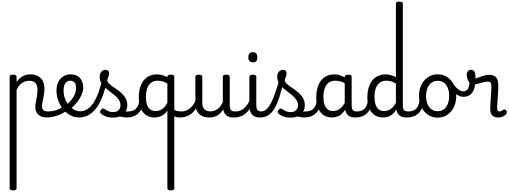

<svg xmlns="http://www.w3.org/2000/svg" viewBox="-20 -1443 6320 2386"><path d="M142 923Q121 923 110.5 916.5Q100 910 100 897V-489Q100 -502 110.5 -508.5Q121 -515 142 -515Q164 -515 175 -508.5Q186 -502 186 -489V-424Q205 -453 231 -474.5Q257 -496 289 -507.5Q321 -519 356 -519Q408 -519 447.5 -500Q487 -481 509.5 -440.5Q532 -400 532 -334Q532 -310 529 -286.5Q526 -263 521.5 -240.5Q517 -218 512.5 -197Q508 -176 505 -156.5Q502 -137 502 -120Q502 -91 519 -74.5Q536 -58 579 -58Q593 -58 599.5 -46.5Q606 -35 604.5 -20.5Q603 -6 592 5.5Q581 17 560 17Q493 17 456 -18.5Q419 -54 419 -115Q419 -131 421.5 -150.5Q424 -170 428.5 -191.5Q433 -213 437 -236Q441 -259 443.5 -281.5Q446 -304 446 -326Q446 -379 422.5 -409Q399 -439 344 -439Q322 -439 299.5 -433Q277 -427 256 -414Q235 -401 217.5 -379Q200 -357 186 -325V897Q186 910 175 916.5Q164 923 142 923Z M560 17Q541 17 534.5 5.5Q528 -6 532 -20.5Q536 -35 548 -46.5Q560 -58 579 -58Q635 -58 686.5 -77Q738 -96 775 -124Q789 -133 799 -128Q809 -123 814 -110.5Q819 -98 817.5 -84.5Q816 -71 805 -64Q773 -41 731.5 -22.5Q690 -4 646 6.5Q602 17 560 17Z M779 -121Q801 -136 820.5 -153.5Q840 -171 856 -189Q878 -214 893.5 -239.5Q909 -265 917 -292.5Q925 -320 925 -349Q925 -401 905 -420.5Q885 -440 851 -440Q837 -440 830.5 -452Q824 -464 824.5 -479.5Q825 -495 832.5 -507Q840 -519 854 -519Q911 -519 946.5 -496Q982 -473 998 -435.5Q1014 -398 1014 -355Q1014 -321 1001.5 -285Q989 -249 967 -214.5Q945 -180 916 -148Q895 -124 871 -103Q847 -82 821 -64Z M962 17Q918 17 876.5 0Q835 -17 800 -48Q765 -79 738.5 -121.5Q712 -164 697 -214.5Q682 -265 682 -321Q682 -355 690 -385.5Q698 -416 713.5 -440.5Q729 -465 750.5 -482.5Q772 -500 798 -509.5Q824 -519 854 -519Q863 -519 867.5 -507Q872 -495 871 -479.5Q870 -464 864.5 -452Q859 -440 850 -440Q831 -440 816.5 -431.5Q802 -423 791.5 -407.5Q781 -392 775.5 -369.5Q770 -347 770 -319Q770 -262 788.5 -215Q807 -168 837.5 -133Q868 -98 904 -79Q940 -60 975 -60Q1023 -60 1064.5 -86Q1106 -112 1141 -164.5Q1176 -217 1204.5 -295.5Q1233 -374 1255 -478Q1257 -487 1272 -487.5Q1287 -488 1301 -481Q1315 -474 1312 -459Q1290 -341 1256.5 -251.5Q1223 -162 1178.5 -102.5Q1134 -43 1080 -13Q1026 17 962 17Z M1553 17Q1529 17 1504.5 11.5Q1480 6 1456.5 3.5Q1433 1 1408 12L1429 -16Q1464 -34 1488.5 -43Q1513 -52 1532.5 -55Q1552 -58 1572 -58Q1581 -58 1583 -46.5Q1585 -35 1581 -20.5Q1577 -6 1569.5 5.5Q1562 17 1553 17ZM1384 19Q1338 19 1298 5Q1258 -9 1230 -36Q1223 -44 1223.5 -56Q1224 -68 1238 -81Q1249 -92 1258 -94.5Q1267 -97 1278 -89Q1304 -70 1328.5 -60Q1353 -50 1390 -50Q1430 -50 1453.5 -73.5Q1477 -97 1477 -135Q1477 -171 1458.5 -200Q1440 -229 1410.5 -254.5Q1381 -280 1348 -304.5Q1315 -329 1285.5 -356Q1256 -383 1237.5 -415.5Q1219 -448 1219 -488Q1219 -526 1239 -550.5Q1259 -575 1290 -575Q1311 -575 1323 -564.5Q1335 -554 1335 -535Q1335 -519 1329.5 -497.5Q1324 -476 1313 -450Q1313 -428 1331 -408.5Q1349 -389 1377.5 -369.5Q1406 -350 1437.5 -328Q1469 -306 1497.5 -278.5Q1526 -251 1544 -215.5Q1562 -180 1562 -133Q1562 -66 1513.5 -23.5Q1465 19 1384 19Z M1554 17Q1540 17 1533.5 5.5Q1527 -6 1528.5 -20.5Q1530 -35 1541 -46.5Q1552 -58 1573 -58Q1603 -58 1626.5 -66Q1650 -74 1667 -90Q1684 -106 1694.5 -130Q1705 -154 1709 -186Q1711 -201 1724 -205.5Q1737 -210 1749.5 -205.5Q1762 -201 1760 -186Q1756 -133 1739 -94.5Q1722 -56 1695 -31.5Q1668 -7 1632.5 5Q1597 17 1554 17Z M2214 17Q2183 17 2153 5.5Q2123 -6 2107 -25L2125 -91Q2151 -72 2175 -65Q2199 -58 2233 -58Q2242 -58 2244 -46.5Q2246 -35 2242 -20.5Q2238 -6 2230.5 5.5Q2223 17 2214 17ZM1900 17Q1843 17 1799 -10.5Q1755 -38 1730 -94Q1705 -150 1705 -235Q1705 -287 1714.5 -331Q1724 -375 1743 -410Q1762 -445 1789 -469Q1816 -493 1851 -506Q1886 -519 1928 -519Q1961 -519 1995.5 -510Q2030 -501 2060 -484V-489Q2060 -502 2071 -508.5Q2082 -515 2103 -515Q2125 -515 2135.5 -508.5Q2146 -502 2146 -489V897Q2146 910 2135.5 916.5Q2125 923 2103 923Q2082 923 2071 916.5Q2060 910 2060 897V-68Q2036 -34 2008.5 -15.5Q1981 3 1953.5 10Q1926 17 1900 17ZM1793 -239Q1793 -184 1806 -144.5Q1819 -105 1845.5 -84Q1872 -63 1912 -63Q1941 -63 1967.5 -73Q1994 -83 2017.5 -106Q2041 -129 2060 -166V-404Q2029 -424 1999 -432Q1969 -440 1937 -440Q1911 -440 1889 -432Q1867 -424 1849 -408Q1831 -392 1818.5 -368Q1806 -344 1799.5 -312Q1793 -280 1793 -239Z M2214 17Q2200 17 2193.5 5.5Q2187 -6 2188.5 -20.5Q2190 -35 2201 -46.5Q2212 -58 2233 -58Q2266 -58 2294 -69Q2322 -80 2345 -100Q2368 -120 2385.5 -147Q2403 -174 2415 -205Q2421 -220 2432.5 -218.5Q2444 -217 2452.5 -207Q2461 -197 2458 -186Q2443 -138 2419.5 -100.5Q2396 -63 2365.5 -36.5Q2335 -10 2297 3.5Q2259 17 2214 17Z M2583 17Q2525 17 2486 -3.5Q2447 -24 2427.5 -64.5Q2408 -105 2408 -166V-489Q2408 -502 2418.5 -508.5Q2429 -515 2450 -515Q2472 -515 2483 -508.5Q2494 -502 2494 -489V-166Q2494 -131 2505 -107Q2516 -83 2538.5 -71Q2561 -59 2594 -59Q2622 -59 2646 -68Q2670 -77 2689.5 -92.5Q2709 -108 2724 -130Q2739 -152 2749 -177V-489Q2749 -502 2759.5 -508.5Q2770 -515 2792 -515Q2813 -515 2824 -508.5Q2835 -502 2835 -489V-140Q2835 -95 2848.5 -76.5Q2862 -58 2899 -58Q2913 -58 2920 -46.5Q2927 -35 2925.5 -20.5Q2924 -6 2913 5.5Q2902 17 2880 17Q2854 17 2833.5 11.5Q2813 6 2797.5 -5.5Q2782 -17 2771.5 -34Q2761 -51 2756 -74L2754 -84Q2740 -60 2722.5 -41.5Q2705 -23 2683.5 -10Q2662 3 2637 10Q2612 17 2583 17Z M2885 17Q2871 17 2864.5 5.5Q2858 -6 2859.5 -20.5Q2861 -35 2872 -46.5Q2883 -58 2904 -58Q2937 -58 2965 -69Q2993 -80 3016 -100Q3039 -120 3056.5 -147Q3074 -174 3086 -205Q3092 -220 3103.5 -218.5Q3115 -217 3123.5 -207Q3132 -197 3129 -186Q3114 -138 3090.5 -100.5Q3067 -63 3036.5 -36.5Q3006 -10 2968 3.5Q2930 17 2885 17Z M3210 17Q3176 17 3151 7.5Q3126 -2 3110 -21.5Q3094 -41 3086.5 -70.5Q3079 -100 3079 -140V-489Q3079 -502 3089.5 -508.5Q3100 -515 3121 -515Q3143 -515 3154 -508.5Q3165 -502 3165 -489V-140Q3165 -95 3178.5 -76.5Q3192 -58 3229 -58Q3243 -58 3250 -46.5Q3257 -35 3255.5 -20.5Q3254 -6 3243 5.5Q3232 17 3210 17ZM3123 -669Q3095 -669 3080.5 -684.5Q3066 -700 3066 -731Q3066 -763 3080.5 -779Q3095 -795 3123 -795Q3150 -795 3164 -779Q3178 -763 3178 -731Q3179 -700 3164.5 -684.5Q3150 -669 3123 -669Z M3210 17Q3191 17 3184.5 5.5Q3178 -6 3182 -20.5Q3186 -35 3198 -46.5Q3210 -58 3229 -58Q3262 -58 3292 -85.5Q3322 -113 3349.5 -166.5Q3377 -220 3404 -299.5Q3431 -379 3459 -483Q3464 -498 3478.5 -499.5Q3493 -501 3505.5 -493Q3518 -485 3514 -469Q3484 -338 3454.5 -245.5Q3425 -153 3391 -95Q3357 -37 3313 -10Q3269 17 3210 17Z M3759 17Q3735 17 3710.5 11.5Q3686 6 3662.5 3.5Q3639 1 3614 12L3635 -16Q3670 -34 3694.5 -43Q3719 -52 3738.5 -55Q3758 -58 3778 -58Q3787 -58 3789 -46.5Q3791 -35 3787 -20.5Q3783 -6 3775.5 5.5Q3768 17 3759 17ZM3590 19Q3544 19 3504 5Q3464 -9 3436 -36Q3429 -44 3429.5 -56Q3430 -68 3444 -81Q3455 -92 3464 -94.5Q3473 -97 3484 -89Q3510 -70 3534.5 -60Q3559 -50 3596 -50Q3636 -50 3659.5 -73.5Q3683 -97 3683 -135Q3683 -171 3664.5 -200Q3646 -229 3616.5 -254.5Q3587 -280 3554 -304.5Q3521 -329 3491.5 -356Q3462 -383 3443.5 -415.5Q3425 -448 3425 -488Q3425 -526 3445 -550.5Q3465 -575 3496 -575Q3517 -575 3529 -564.5Q3541 -554 3541 -535Q3541 -519 3535.5 -497.5Q3530 -476 3519 -450Q3519 -428 3537 -408.5Q3555 -389 3583.5 -369.5Q3612 -350 3643.5 -328Q3675 -306 3703.5 -278.5Q3732 -251 3750 -215.5Q3768 -180 3768 -133Q3768 -66 3719.5 -23.5Q3671 19 3590 19Z M3760 17Q3746 17 3739.5 5.5Q3733 -6 3734.5 -20.5Q3736 -35 3747 -46.5Q3758 -58 3779 -58Q3809 -58 3832.5 -66Q3856 -74 3873 -90Q3890 -106 3900.5 -130Q3911 -154 3915 -186Q3917 -201 3930 -205.5Q3943 -210 3955.5 -205.5Q3968 -201 3966 -186Q3962 -133 3945 -94.5Q3928 -56 3901 -31.5Q3874 -7 3838.5 5Q3803 17 3760 17Z M4105 17Q4048 17 4004 -10.5Q3960 -38 3935 -94Q3910 -150 3910 -235Q3910 -287 3920 -331Q3930 -375 3948.5 -410Q3967 -445 3994.5 -469Q4022 -493 4057 -506Q4092 -519 4134 -519Q4175 -519 4218 -503Q4261 -487 4295 -461V-386Q4255 -418 4218.5 -429Q4182 -440 4143 -440Q4117 -440 4094.5 -432Q4072 -424 4054.5 -408Q4037 -392 4024.5 -368Q4012 -344 4005.5 -312Q3999 -280 3999 -239Q3999 -184 4012 -144.5Q4025 -105 4051.5 -84Q4078 -63 4118 -63Q4154 -63 4185.5 -79.5Q4217 -96 4243.5 -132.5Q4270 -169 4289 -229L4305 -168Q4282 -91 4248.5 -51Q4215 -11 4177.5 3Q4140 17 4105 17ZM4395 17Q4361 17 4336 7.5Q4311 -2 4295 -21.5Q4279 -41 4271.5 -70.5Q4264 -100 4264 -140V-486Q4264 -501 4275 -508Q4286 -515 4308 -515Q4329 -515 4339.5 -508.5Q4350 -502 4350 -488V-140Q4350 -95 4363.5 -76.5Q4377 -58 4414 -58Q4423 -58 4427.5 -46.5Q4432 -35 4430.5 -20.5Q4429 -6 4420.5 5.5Q4412 17 4395 17Z M4395 17Q4381 17 4374.5 5.5Q4368 -6 4369.5 -20.5Q4371 -35 4382 -46.5Q4393 -58 4414 -58Q4444 -58 4467.5 -66Q4491 -74 4508 -90Q4525 -106 4535.5 -130Q4546 -154 4550 -186Q4552 -201 4565 -205.5Q4578 -210 4590.5 -205.5Q4603 -201 4601 -186Q4597 -133 4580 -94.5Q4563 -56 4536 -31.5Q4509 -7 4473.5 5Q4438 17 4395 17Z M4740 17Q4683 17 4639 -10.5Q4595 -38 4570 -94Q4545 -150 4545 -235Q4545 -287 4555 -331Q4565 -375 4584 -410Q4603 -445 4630.5 -469Q4658 -493 4694 -506Q4730 -519 4773 -519Q4803 -519 4836.5 -509.5Q4870 -500 4900 -484V-1397Q4900 -1410 4911 -1416.5Q4922 -1423 4944 -1423Q4966 -1423 4976 -1416.5Q4986 -1410 4986 -1397V-135Q4986 -90 5000.5 -74Q5015 -58 5055 -58Q5067 -58 5073 -46.5Q5079 -35 5077.5 -20.5Q5076 -6 5066 5.5Q5056 17 5036 17Q5008 17 4985.5 11.5Q4963 6 4947 -6Q4931 -18 4920.5 -35.5Q4910 -53 4906 -77L4905 -83Q4882 -43 4854 -21Q4826 1 4797 9Q4768 17 4740 17ZM4753 -63Q4782 -63 4808 -73.5Q4834 -84 4857.5 -106.5Q4881 -129 4900 -166V-404Q4869 -424 4839.5 -432Q4810 -440 4778 -440Q4752 -440 4729.5 -432Q4707 -424 4689.5 -408Q4672 -392 4659.5 -368Q4647 -344 4640.5 -312Q4634 -280 4634 -239Q4634 -184 4647 -144.5Q4660 -105 4686.5 -84Q4713 -63 4753 -63Z M5036 17Q5022 17 5015.5 5.5Q5009 -6 5010.5 -20.5Q5012 -35 5023 -46.5Q5034 -58 5055 -58Q5085 -58 5108.5 -66Q5132 -74 5149 -90Q5166 -106 5176.5 -130Q5187 -154 5191 -186Q5193 -201 5206 -205.5Q5219 -210 5231.5 -205.5Q5244 -201 5242 -186Q5238 -133 5221 -94.5Q5204 -56 5177 -31.5Q5150 -7 5114.5 5Q5079 17 5036 17Z M5419 19Q5352 19 5299.5 -16Q5247 -51 5217 -111.5Q5187 -172 5187 -250Q5187 -309 5204 -358Q5221 -407 5252.5 -443Q5284 -479 5326 -499Q5368 -519 5419 -519Q5486 -519 5538 -484.5Q5590 -450 5620 -389Q5650 -328 5650 -250Q5650 -203 5639 -162Q5628 -121 5607.5 -88Q5587 -55 5558.5 -31Q5530 -7 5494.5 6Q5459 19 5419 19ZM5419 -61Q5452 -61 5478.5 -74Q5505 -87 5523.5 -112Q5542 -137 5552 -172Q5562 -207 5562 -250Q5562 -308 5545 -350.5Q5528 -393 5496 -416Q5464 -439 5419 -439Q5386 -439 5359 -426Q5332 -413 5313.5 -388Q5295 -363 5285 -328.5Q5275 -294 5275 -250Q5275 -192 5292.5 -149.5Q5310 -107 5342 -84Q5374 -61 5419 -61Z M5740 -240Q5706 -240 5675 -257Q5644 -274 5614 -310Q5584 -346 5552 -403Q5544 -417 5551.5 -428.5Q5559 -440 5572.5 -442Q5586 -444 5595 -429Q5618 -390 5642 -363Q5666 -336 5690.5 -322Q5715 -308 5736 -308Q5762 -308 5780 -323Q5798 -338 5807 -367Q5816 -396 5816 -438Q5816 -454 5826.5 -463Q5837 -472 5851 -472.5Q5865 -473 5875.5 -464.5Q5886 -456 5886 -438Q5886 -374 5868.5 -329.5Q5851 -285 5818 -262.5Q5785 -240 5740 -240Z M6172 17Q6146 17 6127 10Q6108 3 6096 -10.5Q6084 -24 6078 -44.5Q6072 -65 6072 -91Q6072 -119 6074.5 -155Q6077 -191 6079.5 -229Q6082 -267 6084.5 -301.5Q6087 -336 6087 -361Q6087 -400 6077.5 -414.5Q6068 -429 6042 -429Q6014 -429 5978 -419Q5942 -409 5908 -399.5Q5874 -390 5853 -390Q5835 -390 5818.5 -409.5Q5802 -429 5791 -457.5Q5780 -486 5780 -513Q5780 -531 5786 -545Q5792 -559 5803.5 -567Q5815 -575 5833 -575Q5866 -575 5877 -552Q5888 -529 5888 -498Q5888 -491 5888 -484Q5888 -477 5887 -469Q5899 -469 5926 -480Q5953 -491 5988.5 -502Q6024 -513 6060 -513Q6100 -513 6125 -498Q6150 -483 6161.5 -451.5Q6173 -420 6173 -369Q6173 -346 6170.5 -310.5Q6168 -275 6165.5 -235.5Q6163 -196 6160.5 -161Q6158 -126 6158 -103Q6158 -77 6165.5 -67.5Q6173 -58 6188 -58Q6198 -58 6206 -61Q6214 -64 6221.5 -69.5Q6229 -75 6236 -80Q6244 -86 6254 -82Q6264 -78 6271 -70Q6279 -60 6279.5 -50Q6280 -40 6275 -31Q6264 -16 6247.5 -5Q6231 6 6211.5 11.5Q6192 17 6172 17Z"/></svg>

Font: Playwrite FR Trad
Style: Regular
Weight: 400
Designer: Veronika Burian, José Scaglione
Foundry: TypeTogether
Version: Version 1.000